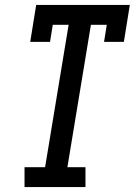

<svg xmlns="http://www.w3.org/2000/svg" viewBox="-20 -755 544 775"><path d="M79 0V-80H162L257 -655H193L182 -586H102L126 -735H504L480 -586H400L411 -655H347L252 -80H325V0Z"/></svg>

Font: Iosevka Curly Slab Medium
Style: Italic
Weight: 500
Italic angle: -9°
Monospace: yes
Designer: Belleve Invis
Foundry: Belleve Invis
Version: Version 22.1.2; ttfautohint (v1.8.4)